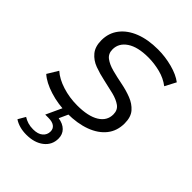

<svg xmlns="http://www.w3.org/2000/svg" viewBox="-230 -624 938 938"><g transform="rotate(45 239.5 -155.0)"><path d="M200 5Q136 5 79 -13Q22 -31 -9 -59L25 -115Q55 -88 104 -72.5Q153 -57 207 -57Q282 -57 322.5 -82Q363 -107 363 -151Q363 -181 341.5 -196.5Q320 -212 286 -220.5Q252 -229 214 -237Q176 -245 142 -257.5Q108 -270 86.5 -296Q65 -322 65 -366Q65 -416 93.5 -453Q122 -490 173 -510Q224 -530 293 -530Q343 -530 392 -517Q441 -504 471 -481L441 -424Q410 -448 369 -458.5Q328 -469 287 -469Q214 -469 174.5 -442.5Q135 -416 135 -373Q135 -343 156.5 -327Q178 -311 212 -302Q246 -293 284.5 -285.5Q323 -278 356.5 -265Q390 -252 411.5 -227.5Q433 -203 433 -159Q433 -107 404 -70.5Q375 -34 322.5 -14.5Q270 5 200 5ZM132 220Q107 220 85.5 214Q64 208 48 197L70 159Q84 168 100.5 173Q117 178 137 178Q170 178 187.5 163Q205 148 205 125Q205 106 191 95.5Q177 85 150 85H128L170 -6H213L187 51Q220 56 238.5 74.5Q257 93 257 122Q257 166 222.5 193Q188 220 132 220Z"/></g></svg>

Font: MOST Montserrat
Style: Italic
Weight: 400
Italic angle: -11.3°
Designer: Julieta Ulanovsky
Foundry: Julieta Ulanovsky
Version: Version 8.000;March 11, 2024;FontCreator 15.0.0.2926 64-bit